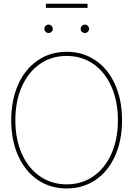

<svg xmlns="http://www.w3.org/2000/svg" viewBox="-20 -1017 725 1044"><path d="M41 -363.3Q41 -473.1 78.9 -557.6Q116.7 -642.1 185.3 -688.7Q253.9 -735.4 342.8 -735.4Q431.2 -735.4 499.5 -688.7Q567.9 -642.1 605.7 -557.6Q643.6 -473.1 643.6 -363.3Q643.6 -253.4 605.7 -169.2Q567.9 -85 499.5 -38.6Q431.2 7.8 342.8 7.8Q253.4 7.8 185.1 -38.8Q116.7 -85.4 78.9 -169.7Q41 -253.9 41 -363.3ZM621.1 -363.3Q621.1 -466.3 585.9 -545.9Q550.8 -625.5 487.5 -669.2Q424.3 -712.9 342.8 -712.9Q260.7 -712.9 197.5 -669.4Q134.3 -626 98.9 -546.6Q63.5 -467.3 63.5 -363.3Q63.5 -260.7 98.4 -181.6Q133.3 -102.5 196.8 -58.6Q260.3 -14.6 342.8 -14.6Q424.3 -14.6 487.5 -58.3Q550.8 -102.1 585.9 -181.2Q621.1 -260.3 621.1 -363.3ZM418.5 -860.4Q418.5 -866.7 421.6 -871.8Q424.8 -877 429.9 -880.1Q435.1 -883.3 441.4 -883.3Q447.8 -883.3 452.9 -880.1Q458 -877 461.2 -871.8Q464.4 -866.7 464.4 -860.4Q464.4 -854 461.2 -848.9Q458 -843.8 452.9 -840.6Q447.8 -837.4 441.4 -837.4Q435.1 -837.4 429.9 -840.6Q424.8 -843.8 421.6 -848.9Q418.5 -854 418.5 -860.4ZM221.2 -860.4Q221.2 -866.7 224.4 -871.8Q227.5 -877 232.7 -880.1Q237.8 -883.3 244.1 -883.3Q250.5 -883.3 255.6 -880.1Q260.7 -877 263.9 -871.8Q267.1 -866.7 267.1 -860.4Q267.1 -854 263.9 -848.9Q260.7 -843.8 255.6 -840.6Q250.5 -837.4 244.1 -837.4Q237.8 -837.4 232.7 -840.6Q227.5 -843.8 224.4 -848.9Q221.2 -854 221.2 -860.4ZM456.1 -974.1H229.5V-996.6H456.1Z"/></svg>

Font: Intratopia Thin
Style: Regular
Weight: 100
Designer: Rasmus Andersson
Foundry: rsms
Version: Version 3.000;Glyphs 3.2.3 (3260)